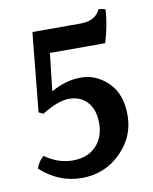

<svg xmlns="http://www.w3.org/2000/svg" viewBox="-79 -778 642 804"><g transform="rotate(-10 242.0 -376.0)"><path d="M145 -413Q208 -449 272.5 -449Q337 -449 387.5 -400Q438 -351 438 -259.5Q438 -168 370 -101Q302 -34 204.5 -34Q107 -34 29 -105Q42 -138 62 -153Q118 -113 180.5 -113Q243 -113 279 -150.5Q315 -188 315 -247Q315 -306 285.5 -338Q256 -370 208.5 -370Q161 -370 92 -327L73 -336L106 -672H310Q375 -672 395 -718Q409 -718 424 -712Q421 -648 398 -573H163Z"/></g></svg>

Font: Halant SemiBold
Style: Regular
Weight: 600
Designer: Hitesh Malaviya (Devanagari), Satya Rajpurohit (Latin)
Foundry: Indian Type Foundry
Version: Version 1.101;PS 1.0;hotconv 1.0.78;makeotf.lib2.5.61930; tt